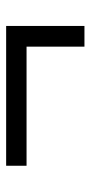

<svg xmlns="http://www.w3.org/2000/svg" viewBox="149 -528 301 640"><g transform="rotate(-90 300.0 -208.5)"><path d="M464 -78V-271H67V-339H533V-78Z"/></g></svg>

Font: IBM Plex Sans Thai
Style: Regular
Weight: 400
Designer: Mike Abbink, Paul van der Laan, Pieter van Rosmalen, Ben Mitchell, Mark Frömberg
Foundry: Bold Monday
Version: Version 1.2